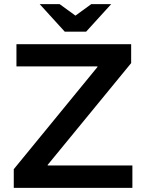

<svg xmlns="http://www.w3.org/2000/svg" viewBox="-20 -914 715 934"><path d="M454 -591H60V-699H618V-607L212 -112V-109H624V0H47V-91L454 -588ZM399 -760H295L173 -894H270L347 -838L424 -894H521Z"/></svg>

Font: Montserrat_am3
Style: Regular
Weight: 400
Designer: Julieta Ulanovsky
Foundry: Julieta Ulanovsky, Armenina letters added by Vahan Hovhannisyan
Version: Version 2.001